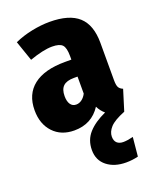

<svg xmlns="http://www.w3.org/2000/svg" viewBox="-150 -637 799 988"><g transform="rotate(-20 249.5 -143.5)"><path d="M343 114Q343 137 355.5 148.5Q368 160 390 160Q412 160 444 152L434 256Q402 264 368 264Q304 264 263.5 232Q223 200 223 144Q223 89 257 51Q291 13 353 -15Q331 -34 319 -59Q269 18 174 18Q102 18 59 -28Q16 -74 16 -149Q16 -237 75.5 -283.5Q135 -330 248 -330H283V-350Q283 -395 268 -411Q253 -427 212 -427Q164 -427 88 -400L50 -510Q94 -530 145.5 -540.5Q197 -551 243 -551Q351 -551 402 -504.5Q453 -458 453 -360V-156Q453 -129 459 -117Q465 -105 482 -98L447 15Q387 39 365 63.5Q343 88 343 114ZM283 -144V-237H263Q223 -237 204.5 -219.5Q186 -202 186 -165Q186 -136 197 -120Q208 -104 228 -104Q245 -104 259.5 -115Q274 -126 283 -144Z"/></g></svg>

Font: Fira Sans Condensed ExtraBold
Style: Regular
Weight: 800
Width: 3
Designer: Carrois Corporate & Edenspiekermann AG
Foundry: Carrois Corporate GbR & Edenspiekermann AG
Version: Version 4.203